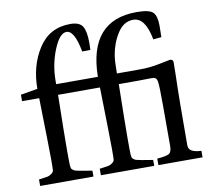

<svg xmlns="http://www.w3.org/2000/svg" viewBox="-86 -896 1090 993"><g transform="rotate(-10 459.5 -399.5)"><path d="M703 -449 636 -448H538Q534 -238 534 -162Q534 -86 535 -78.5Q536 -71 537 -65Q538 -59 543 -55.5Q548 -52 551.5 -49.5Q555 -47 566 -45Q577 -43 585 -41Q593 -39 611.5 -36.5Q630 -34 645 -31V0H365V-34Q401 -39 410 -40.5Q419 -42 431 -50Q443 -58 444 -68Q445 -78 445 -125Q445 -172 439 -448H219Q215 -238 215 -162Q215 -86 216 -78.5Q217 -71 218 -65Q219 -59 224 -55.5Q229 -52 232.5 -49.5Q236 -47 247 -45Q258 -43 266 -41Q274 -39 292.5 -36.5Q311 -34 326 -31V0H46V-34Q82 -39 91 -40.5Q100 -42 112 -50Q124 -58 125 -68Q126 -78 126 -125Q126 -172 120 -448H30V-482L119 -497Q119 -618 177 -708Q235 -798 344 -798Q393 -798 409 -771.5Q425 -745 425 -685L424 -648L381 -647Q360 -761 318 -761Q282 -761 250.5 -684Q219 -607 219 -519V-504H438Q442 -799 693 -799Q760 -799 779 -779.5Q798 -760 798 -709L797 -649L754 -645Q732 -763 669 -763Q618 -763 585.5 -711.5Q553 -660 543 -598Q538 -567 538 -504H659Q713 -504 765 -515Q817 -526 820 -526Q837 -526 837 -510Q837 -498 836 -444Q832 -320 832 -75Q832 -55 848 -45.5Q864 -36 899 -34V0H667V-34Q718 -38 731 -47.5Q744 -57 744 -87V-295Q744 -403 740 -426Q736 -449 715 -449Z"/></g></svg>

Font: Prociono
Style: Regular
Weight: 400
Designer: Barry Schwartz
Foundry: The Crud Factory
Version: Version 2.301